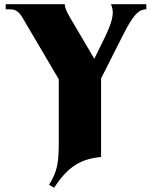

<svg xmlns="http://www.w3.org/2000/svg" viewBox="-20 -742 719 908"><path d="M212 132 236 146C305 39 368 10 458 0V-371L558 -569C607 -666 632 -697 672 -698V-722H505C516 -693 524 -665 477 -568L426 -464L313 -656C295 -687 287 -704 286 -722H7V-698H27C67 -698 78 -673 99 -637L258 -367V-75C258 31 251 68 212 132Z"/></svg>

Font: Sinistre Bold
Style: Regular
Weight: 900
Designer: Jules Durand
Foundry: Collletttivo
Version: Version 69.420;Glyphs 3.2 (3217)